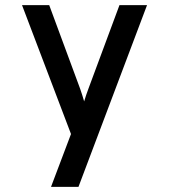

<svg xmlns="http://www.w3.org/2000/svg" viewBox="-20 -531 656 745"><path d="M178 194 255.5 -11 65.5 -511H171L291 -186.5Q295 -175 299 -162.5Q303 -150 306.5 -137.5Q310.5 -150.5 314.5 -162.8Q318.5 -175 323 -186.5L443.5 -511H550.5L284.5 194Z"/></svg>

Font: Overpass Mono SemiBold
Style: Regular
Weight: 600
Monospace: yes
Designer: Delve Withrington, Dave Bailey
Foundry: Delve Fonts LLC
Version: Version 4.000